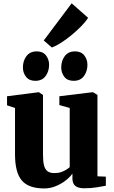

<svg xmlns="http://www.w3.org/2000/svg" viewBox="-20 -1100 670 1132"><path d="M476.5 10Q441 10 424 -4Q407 -18 407 -47.5V-76.5Q391.5 -54.5 365.2 -34.5Q339 -14.5 307 -1.8Q275 11 240.5 11Q148.5 11 108.5 -36Q68.5 -83 68.5 -190.5V-463.5L21.5 -479V-532.5L205.5 -556H210L233.5 -540V-188Q233.5 -147.5 239.8 -124Q246 -100.5 260.8 -90Q275.5 -79.5 300.5 -79.5Q323.5 -79.5 340.8 -85.5Q358 -91.5 370.5 -99.5Q383 -107.5 391 -114.5V-463.5L330 -480.5V-532.5L522.5 -556H529.5L554.5 -540V-60.5L604 -58.5V-5Q585.5 -1.5 552.2 4.2Q519 10 476.5 10ZM187.5 -623.5Q152 -623.5 133.5 -647.2Q115 -671 115 -702.5Q115 -741.5 136 -769.2Q157 -797 196 -797H197Q233 -797 251.2 -773.2Q269.5 -749.5 269.5 -718Q269.5 -680 249 -651.8Q228.5 -623.5 188.5 -623.5ZM413.5 -623.5Q377.5 -623.5 359.2 -647.2Q341 -671 341 -702.5Q341 -741.5 361.8 -769.2Q382.5 -797 422 -797H423Q458.5 -797 477 -773.2Q495.5 -749.5 495.5 -718Q495.5 -680 475 -651.8Q454.5 -623.5 414.5 -623.5ZM285 -820.5 238 -861.5 402.5 -1080.5 499.5 -995Q485 -972 459 -945.5Q433 -919 402.2 -893.5Q371.5 -868 341 -848.5Q310.5 -829 287 -820.5Z"/></svg>

Font: Merriweather 48pt Black
Style: Regular
Weight: 900
Version: Version 2.100